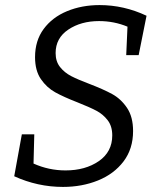

<svg xmlns="http://www.w3.org/2000/svg" viewBox="-20 -727 621 756"><path d="M526 -510H477L482 -622Q429 -644 370 -644Q299 -644 249 -610.5Q199 -577 199 -518Q199 -485 216.5 -463Q234 -441 260 -427.5Q286 -414 331 -397Q386 -376 421 -357Q456 -338 480 -302.5Q504 -267 504 -211Q504 -141 466.5 -91.5Q429 -42 366 -16.5Q303 9 228 9Q128 9 36 -33L66 -198H115L112 -83Q172 -56 238 -56Q316 -56 369 -92.5Q422 -129 422 -194Q422 -230 404 -253.5Q386 -277 359.5 -291Q333 -305 285 -324Q231 -345 197.5 -363.5Q164 -382 141 -415.5Q118 -449 118 -502Q118 -567 152 -613Q186 -659 244 -683Q302 -707 372 -707Q468 -707 557 -665Z"/></svg>

Font: Bitter Pro
Style: Italic
Weight: 400
Italic angle: -9°
Designer: Sol Matas, and Bitter project Authors
Foundry: Sol Matas
Version: Version 1.010